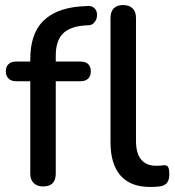

<svg xmlns="http://www.w3.org/2000/svg" viewBox="-20 -732 694 761"><path d="M151 7Q127 7 113.5 -6.5Q100 -20 100 -44V-410H44Q25 -410 14 -420.5Q3 -431 3 -449Q3 -468 14 -478Q25 -488 44 -488H129L100 -461V-497Q100 -596 149 -646.5Q198 -697 292 -706L323 -708Q340 -710 350 -703Q360 -696 363 -685Q366 -674 363.5 -662.5Q361 -651 353 -642Q345 -633 333 -632L314 -631Q255 -626 228 -597.5Q201 -569 201 -511V-472L187 -488H298Q319 -488 329.5 -478Q340 -468 340 -449Q340 -431 329.5 -420.5Q319 -410 298 -410H201V-44Q201 7 151 7ZM575 9Q497 9 457.5 -36.5Q418 -82 418 -168V-661Q418 -686 431 -699Q444 -712 468 -712Q492 -712 505.5 -699Q519 -686 519 -661V-174Q519 -124 539.5 -99.5Q560 -75 599 -75Q608 -75 615 -75.5Q622 -76 629 -77Q641 -78 646 -70.5Q651 -63 651 -40Q651 -19 642 -7.5Q633 4 613 7Q604 8 594 8.5Q584 9 575 9Z"/></svg>

Font: Nunito SemiBold
Style: Regular
Weight: 600
Designer: Vernon Adams
Foundry: Vernon Adams
Version: Version 3.602